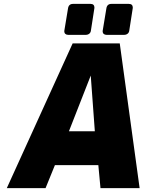

<svg xmlns="http://www.w3.org/2000/svg" viewBox="-20 -966 749 986"><path d="M353 -743H595L697 0H496L485 -118H262L214 0H15ZM467 -292 446 -578 334 -292ZM310 -806 329 -921Q332 -946 355 -946H445Q465 -946 465 -926L447 -810Q446 -799 438.5 -793Q431 -787 420 -787H330Q321 -787 315.5 -792Q310 -797 310 -806ZM507 -806 526 -921Q529 -946 552 -946H642Q662 -946 662 -926L644 -810Q643 -799 635.5 -793Q628 -787 617 -787H527Q518 -787 512.5 -792Q507 -797 507 -806Z"/></svg>

Font: Exo Black
Style: Italic
Weight: 900
Italic angle: -9°
Designer: Natanael Gama
Foundry: Natanael Gama
Version: Version 1.500; ttfautohint (v1.6)